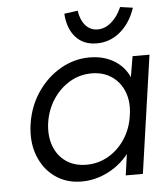

<svg xmlns="http://www.w3.org/2000/svg" viewBox="-53 -790 729 848"><g transform="rotate(-5 311.0 -366.5)"><path d="M276 10Q208 10 158 -25.5Q108 -61 84.5 -122.5Q61 -184 72 -262Q84 -341 125.5 -402Q167 -463 227.5 -498Q288 -533 357 -533Q398 -533 431.5 -521Q465 -509 489.5 -487.5Q514 -466 528 -437.5Q542 -409 545 -376L524 -387L547 -522H622L547 0H471L489 -128L511 -141Q500 -111 476 -83.5Q452 -56 420.5 -35Q389 -14 352 -2Q315 10 276 10ZM303 -62Q355 -62 399.5 -87.5Q444 -113 474 -158.5Q504 -204 512 -262Q521 -320 504 -365Q487 -410 449.5 -436Q412 -462 360 -462Q307 -462 263 -436Q219 -410 189 -365Q159 -320 150 -262Q142 -205 158.5 -159.5Q175 -114 212.5 -88Q250 -62 303 -62ZM395 -592Q336 -592 301.5 -630.5Q267 -669 263 -735L323 -743Q329 -701 350.5 -677Q372 -653 404 -653Q436 -653 464.5 -677Q493 -701 511 -743L567 -735Q545 -669 499.5 -630.5Q454 -592 395 -592Z"/></g></svg>

Font: Lexend Light
Style: Italic
Weight: 300
Italic angle: -8.13011°
Designer: Bonnie Shaver-Troup, Thomas Jockin
Foundry: Lexend
Version: Version 1.007